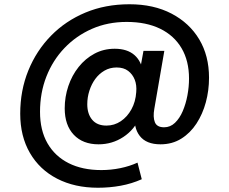

<svg xmlns="http://www.w3.org/2000/svg" viewBox="-20 -672 1077 902"><path d="M440 210Q331 210 248.5 167.5Q166 125 120.5 46.5Q75 -32 75 -138Q75 -247 113 -340.5Q151 -434 219.5 -504Q288 -574 381.5 -613Q475 -652 588 -652Q702 -652 786 -608Q870 -564 916 -487Q962 -410 962 -307Q962 -247 947 -191.5Q932 -136 903 -91.5Q874 -47 831.5 -20.5Q789 6 734 6Q667 6 636.5 -33.5Q606 -73 615 -136L618 -169L637 -122Q612 -63 559.5 -28.5Q507 6 443 6Q369 6 326.5 -39Q284 -84 284 -163Q284 -217 301 -267.5Q318 -318 349.5 -357.5Q381 -397 424 -420Q467 -443 519 -443Q578 -443 612 -413Q646 -383 653 -327L632 -312L654 -433H752L705 -161Q698 -122 707.5 -98Q717 -74 751 -74Q780 -74 802 -95Q824 -116 838.5 -150Q853 -184 860.5 -224Q868 -264 868 -303Q868 -386 833 -445.5Q798 -505 732.5 -537Q667 -569 575 -569Q486 -569 412 -536.5Q338 -504 283 -446.5Q228 -389 198 -312.5Q168 -236 168 -147Q168 -60 203 1Q238 62 302.5 94.5Q367 127 456 127Q501 127 545 118Q589 109 626 92L646 170Q599 191 547 200.5Q495 210 440 210ZM480 -82Q517 -82 547.5 -102.5Q578 -123 597.5 -158.5Q617 -194 620 -239Q623 -272 613 -297.5Q603 -323 582 -339Q561 -355 528 -355Q496 -355 470.5 -340Q445 -325 427.5 -301Q410 -277 400 -246Q390 -215 390 -182Q390 -137 413 -109.5Q436 -82 480 -82Z"/></svg>

Font: DM Sans 18pt SemiBold
Style: Regular
Weight: 600
Designer: Colophon Foundry, Jonny Pinhorn
Foundry: Colophon Foundry
Version: Version 4.004;gftools[0.9.30]